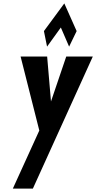

<svg xmlns="http://www.w3.org/2000/svg" viewBox="-20 -844 563 1124"><path d="M237.1 -662 255.5 -571 336.2 -683 384.6 -571 428.7 -662 356.5 -824ZM367.8 -513 278.5 -250 256 -513H100.6L210.1 -80L55.2 260H172.5L523.3 -513Z"/></svg>

Font: Blink
Style: Obl
Weight: 400
Designer: Mew Too
Foundry: Cannot Into Space Fonts
Version: Version 001.000